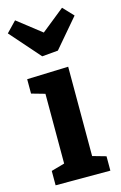

<svg xmlns="http://www.w3.org/2000/svg" viewBox="-129 -875 584 928"><g transform="rotate(-15 163.0 -410.5)"><path d="M303 -72V0H29V-72L96 -91V-440L29 -459V-531L236 -538V-91ZM281 -821 330 -769 208 -626 128 -619 -4 -769 46 -821 165 -728Z"/></g></svg>

Font: Bitter
Style: Bold
Weight: 700
Designer: Sol Matas, and Bitter project Authors
Foundry: Sol Matas
Version: Version 2.001